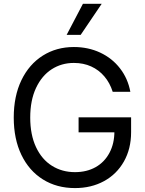

<svg xmlns="http://www.w3.org/2000/svg" viewBox="-20 -959 749 989"><path d="M517.6 -565.4C536.5 -543.3 550.8 -516.9 560.5 -486.3H651.4C642.9 -531.9 625.2 -572.1 598.1 -606.9C571.1 -641.8 537.1 -668.8 496.1 -688C455.1 -707.2 409.8 -716.8 360.4 -716.8C300.5 -716.8 247.1 -702 200.2 -672.4C153.3 -642.7 116.7 -600.6 90.3 -545.9C64 -491.2 50.8 -427.1 50.8 -353.5C50.8 -279.9 64 -215.8 90.3 -161.1C116.7 -106.4 153.6 -64.3 201.2 -34.7C248.7 -5 303.7 9.8 366.2 9.8C422.2 9.8 472 -2.1 515.6 -25.9C559.2 -49.6 593.4 -83.3 618.2 -127C642.9 -170.6 655.3 -221 655.3 -278.3V-354.5H384.8V-277.3H595.7L569.3 -282.2C569.3 -240.6 560.9 -203.8 543.9 -171.9C527 -140 503.3 -115.4 472.7 -98.1C442.1 -80.9 406.6 -72.3 366.2 -72.3C321.9 -72.3 282.4 -83.2 247.6 -105C212.7 -126.8 185.4 -158.9 165.5 -201.2C145.7 -243.5 135.7 -294.3 135.7 -353.5C135.7 -412.8 145.7 -463.5 165.5 -505.9C185.4 -548.2 212.2 -580.2 246.1 -602.1C279.9 -623.9 318 -634.8 360.4 -634.8C393.6 -634.8 423.3 -628.7 449.7 -616.7C476.1 -604.7 498.7 -587.6 517.6 -565.4ZM407.2 -939.5 323.2 -779.3H395.5L503.9 -939.5Z"/></svg>

Font: Pretendard Variable
Style: Regular
Weight: 400
Designer: Base glyphs from Inter by Rasmus Andersson; Hangeul glyphs from Noto Sans CJK(Source Han Sans) by Jang Soo-young and Kan
Foundry: Kil Hyung-jin
Version: Version 1.309;Glyphs 3.2 (3225)